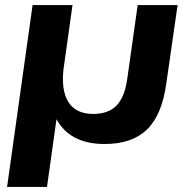

<svg xmlns="http://www.w3.org/2000/svg" viewBox="-20 -560 748 760"><path d="M683 -540 638 -228Q621 -105 562 -47.5Q503 10 394 10Q268 10 212.5 -73.5Q157 -157 179 -312L187 -381L233 -300Q220 -207 249.5 -158Q279 -109 349 -109Q409 -109 441.5 -142.5Q474 -176 484 -250L525 -540ZM267 -540 214 -162 166 180H8L109 -540Z"/></svg>

Font: Pathway Extreme 28pt
Style: Bold Italic
Weight: 700
Italic angle: -8°
Designer: Eduardo Rodriguez Tunni
Foundry: Eduardo Rodriguez Tunni
Version: Version 1.001;gftools[0.9.26]